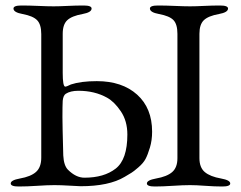

<svg xmlns="http://www.w3.org/2000/svg" viewBox="-20 -673 875 698"><path d="M443 -184Q443 -233 419.5 -268Q396 -303 369 -318Q324 -343 265 -343Q236 -343 219 -332Q210 -326 208 -307Q207 -289 207 -247Q207 -219 210 -108Q212 -71 227 -56Q256 -27 287 -27Q358 -27 400.5 -60Q443 -93 443 -184ZM130 -549Q130 -584 115 -599.5Q100 -615 62 -622Q29 -628 29 -642Q29 -653 58 -653Q86 -653 119.5 -651.5Q153 -650 175 -650Q195 -650 225.5 -651.5Q256 -653 284 -653Q313 -653 313 -642Q313 -628 280 -622Q241 -615 224.5 -599.5Q208 -584 208 -550V-408Q208 -359 217 -358Q222 -358 238 -366Q274 -378 332 -378Q424 -378 478.5 -329Q533 -280 533 -194Q533 -163 525 -136.5Q517 -110 509 -95Q501 -80 483 -64.5Q465 -49 458 -45Q451 -41 433 -30Q376 4 273 4Q267 4 234 2Q201 0 178 0Q153 0 115.5 2.5Q78 5 48 5Q19 5 19 -6Q19 -18 52 -24Q92 -31 111 -48Q130 -65 130 -100ZM625 -550Q625 -585 610.5 -600Q596 -615 558 -622Q525 -628 525 -642Q525 -653 554 -653Q582 -653 615.5 -651.5Q649 -650 671 -650Q691 -650 721.5 -651.5Q752 -653 780 -653Q809 -653 809 -642Q809 -628 776 -622Q737 -615 721 -599.5Q705 -584 705 -550V-98Q705 -64 724.5 -47.5Q744 -31 784 -24Q817 -18 817 -6Q817 5 788 5Q760 5 726.5 2.5Q693 0 671 0Q646 0 608 2.5Q570 5 543 5Q514 5 514 -6Q514 -18 547 -24Q587 -31 606 -47.5Q625 -64 625 -98Z"/></svg>

Font: EB Garamond SC 12
Style: Regular
Weight: 400
Version: Version 0.016 ; ttfautohint (v0.97) -l 8 -r 50 -G 200 -x 0 -